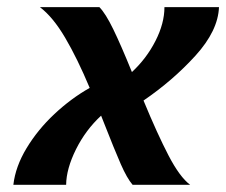

<svg xmlns="http://www.w3.org/2000/svg" viewBox="-20 -513 628 533"><path d="M268.6 -171.9 260.7 -191.9Q217.8 -152.3 190.9 -98.4Q164.1 -44.4 163.6 0H17.1Q22.9 -50.8 54 -102.1Q85 -153.3 131.1 -196.5Q177.2 -239.7 229 -269Q194.8 -350.6 160.9 -408.2Q127 -465.8 90.8 -493.2H255.9Q272.9 -476.1 294.4 -431.9Q315.9 -387.7 346.2 -313Q386.7 -350.6 411.6 -399.4Q436.5 -448.2 436.5 -493.2H587.9Q585.4 -427.7 522.7 -358.6Q460 -289.6 378.4 -233.9Q417 -140.6 448 -81.1Q479 -21.5 507.8 0H348.1Q332.5 -18.1 315.2 -57.6Q297.9 -97.2 268.6 -171.9Z"/></svg>

Font: Lesson One
Style: Bold Italic
Weight: 700
Italic angle: -14°
Designer: But Ko, Victor Gaultney, Annie Olsen, Julie Remington, Don Collingsworth, Eric Hays, Becca Hirsbrunner
Version: Version 1.100